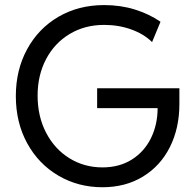

<svg xmlns="http://www.w3.org/2000/svg" viewBox="-20 -748 788 775"><path d="M43.9 -360.4Q43.9 -465.3 89.4 -549.1Q134.8 -632.8 215.8 -680.2Q296.9 -727.5 400.4 -727.5Q466.8 -727.5 524.7 -709.5Q582.5 -691.4 627.9 -660.2L593.8 -578.1Q561.5 -610.4 510.5 -628.9Q459.5 -647.5 400.4 -647.5Q322.3 -647.5 261.2 -610.8Q200.2 -574.2 166 -509.3Q131.8 -444.3 131.8 -362.3Q131.8 -277.8 166.3 -211.9Q200.7 -146 260.5 -109.1Q320.3 -72.3 393.6 -72.3Q461.9 -72.3 512.5 -104.2Q563 -136.2 589.6 -190.9Q616.2 -245.6 616.2 -311.5H372.1V-391.6H704.1V-328.1Q704.1 -231 666 -154.8Q627.9 -78.6 557.4 -35.4Q486.8 7.8 393.6 7.8Q295.4 7.8 215.6 -39.1Q135.7 -85.9 89.8 -169.7Q43.9 -253.4 43.9 -360.4Z"/></svg>

Font: Reddit Sans Chocolate
Style: Regular
Weight: 400
Designer: Stephen Hutchings
Foundry: Reddit
Version: Version 1.013